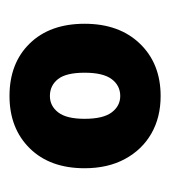

<svg xmlns="http://www.w3.org/2000/svg" viewBox="3 -773 358 404"><g transform="rotate(-90 182.0 -571.0)"><path d="M182 -412Q137 -412 103 -431.5Q69 -451 49.5 -487Q30 -523 30 -572Q30 -645 72 -687.5Q114 -730 182 -730Q251 -730 292.5 -687.5Q334 -645 334 -572Q334 -499 292 -455.5Q250 -412 182 -412ZM182 -497Q204 -497 217.5 -515Q231 -533 231 -572Q231 -611 217.5 -628Q204 -645 182 -645Q161 -645 147.5 -627.5Q134 -610 134 -572Q134 -533 147.5 -515Q161 -497 182 -497Z"/></g></svg>

Font: Instrument Sans SemiCondensed
Style: Bold
Weight: 700
Width: 4
Designer: Rodrigo Fuenzalida
Foundry: fragTYPE
Version: Version 1.000;gftools[0.9.28]